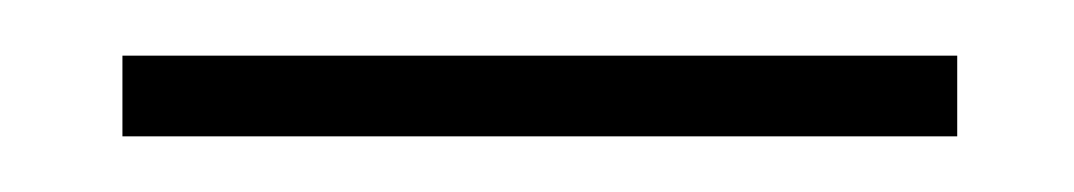

<svg xmlns="http://www.w3.org/2000/svg" viewBox="-20 -843 386 69"><path d="M24 -794V-823H324V-794Z"/></svg>

Font: Tomorrow ExtraLight
Style: Regular
Weight: 275
Designer: Tony de Marco, Monica Rizzolli
Foundry: Just in Type
Version: Version 2.002